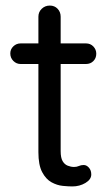

<svg xmlns="http://www.w3.org/2000/svg" viewBox="-20 -670 403 690"><path d="M54 -514H289Q305 -514 315.5 -503Q326 -492 326 -477Q326 -461 315.5 -450.5Q305 -440 289 -440H54Q39 -440 28 -451Q17 -462 17 -478Q17 -493 28 -503.5Q39 -514 54 -514ZM159 -650Q176 -650 187 -638.5Q198 -627 198 -610V-127Q198 -103 205 -91Q212 -79 223.5 -74.5Q235 -70 246 -70Q256 -70 263.5 -73.5Q271 -77 281 -77Q291 -77 299.5 -67.5Q308 -58 308 -43Q308 -25 287 -12.5Q266 0 240 0Q226 0 205.5 -2Q185 -4 165 -15Q145 -26 131.5 -51.5Q118 -77 118 -123V-610Q118 -627 130 -638.5Q142 -650 159 -650Z"/></svg>

Font: Quicksand Light Medium
Style: Regular
Weight: 500
Version: Version 3.006